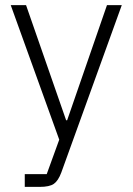

<svg xmlns="http://www.w3.org/2000/svg" viewBox="-20 -532 519 752"><path d="M399 -512H457L220 144Q208 176 191 188Q174 200 135 200H77V150H163L212 15L22 -512H82L239 -61H243Z"/></svg>

Font: IBM Plex Sans Arabic Light
Style: Regular
Weight: 300
Designer: Mike Abbink, Paul van der Laan, Pieter van Rosmalen, Wael Morcos, Khajak Apelian
Foundry: Bold Monday
Version: Version 1.2